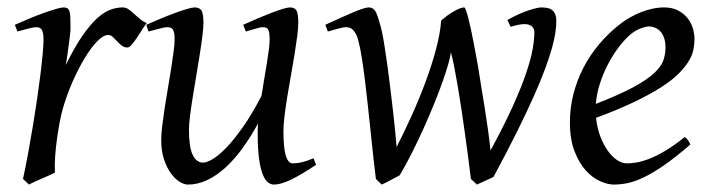

<svg xmlns="http://www.w3.org/2000/svg" viewBox="-20 -477 1917 517"><path d="M375 -415Q369.1 -407.2 362.1 -396Q355 -384.8 347.9 -374.3Q340.8 -363.8 334.5 -356.4Q328.1 -349.1 323.2 -349.1Q314 -349.1 307.4 -354.5Q300.8 -359.9 295.2 -366Q289.6 -372.1 283.9 -377.4Q278.3 -382.8 271 -382.8Q258.3 -382.8 241.5 -365.5Q224.6 -348.1 207.8 -320.1Q190.9 -292 175.5 -257.1Q160.2 -222.2 149.9 -187Q144.5 -168.5 140.4 -146.2Q136.2 -124 133.1 -100.6Q129.9 -77.1 128.4 -54.4Q127 -31.7 127.9 -12.2Q121.6 -8.8 112.1 -4.6Q102.5 -0.5 92.5 3.9Q82.5 8.3 73.2 12.5Q64 16.6 58.1 20L42 4.9Q49.3 -29.8 56.2 -66.9Q63 -104 69.1 -140.9Q75.2 -177.7 80.3 -212.9Q85.4 -248 89.1 -278.3Q92.8 -308.6 95 -332.5Q97.2 -356.4 97.2 -371.1Q97.2 -382.3 95.5 -388.9Q93.8 -395.5 91.1 -398.7Q88.4 -401.9 84.7 -402.8Q81.1 -403.8 77.1 -403.8Q72.8 -403.8 64.2 -401.9Q55.7 -399.9 47.4 -397.7Q39.1 -395.5 33 -393.8Q26.9 -392.1 26.9 -392.1L20 -410.2Q40.5 -419.4 61.3 -428Q82 -436.5 100.1 -442.9Q118.2 -449.2 131.6 -453.1Q145 -457 150.9 -457Q157.7 -457 161.6 -454.6Q165.5 -452.1 167.2 -446Q168.9 -439.9 169.4 -429Q169.9 -418 169.9 -400.9Q169.9 -395.5 168.5 -382.8Q167 -370.1 165 -355.2Q163.1 -340.3 160.9 -325.7Q158.7 -311 157.2 -301.8Q180.7 -350.1 201.7 -380.4Q222.7 -410.6 241.5 -427.7Q260.3 -444.8 277.3 -450.9Q294.4 -457 310.1 -457Q318.8 -457 325.9 -452.1Q333 -447.3 340.3 -440.4Q347.7 -433.6 356 -426.5Q364.3 -419.4 375 -415Z M831.1 -33.2Q791.5 -6.8 763.9 6.6Q736.3 20 717.8 20Q709.5 20 701.7 14.2Q693.8 8.3 687.5 -7.3Q681.2 -22.9 677.5 -50Q673.8 -77.1 673.8 -119.1Q673.8 -124.5 674.1 -131.1Q674.3 -137.7 674.8 -144.5Q654.8 -107.9 632.8 -77.6Q610.8 -47.4 586.9 -25.6Q563 -3.9 537.6 8.1Q512.2 20 485.8 20Q476.1 20 463.6 12.5Q451.2 4.9 440.2 -10.3Q429.2 -25.4 421.6 -47.9Q414.1 -70.3 414.1 -100.1Q414.1 -114.7 416.7 -137.2Q419.4 -159.7 423.3 -185.5Q427.2 -211.4 432.1 -239.3Q437 -267.1 440.9 -292.5Q444.8 -317.9 447.5 -338.4Q450.2 -358.9 450.2 -371.1Q450.2 -382.3 448.7 -388.9Q447.3 -395.5 444.6 -398.7Q441.9 -401.9 438.2 -402.8Q434.6 -403.8 430.2 -403.8Q425.8 -403.8 417.5 -401.9Q409.2 -399.9 400.9 -397.7Q392.6 -395.5 386.2 -393.8Q379.9 -392.1 379.9 -392.1L374 -410.2Q394.5 -419.4 415.3 -428Q436 -436.5 453.6 -442.9Q471.2 -449.2 484.6 -453.1Q498 -457 503.9 -457Q518.1 -457 522.9 -447.8Q527.8 -438.5 527.8 -416Q527.8 -401.9 524.9 -378.9Q522 -356 517.6 -328.6Q513.2 -301.3 508.3 -272Q503.4 -242.7 499 -215.3Q494.6 -188 491.7 -165Q488.8 -142.1 488.8 -127.9Q488.8 -81.1 498.8 -60.1Q508.8 -39.1 526.9 -39.1Q536.6 -39.1 552.7 -48.6Q568.8 -58.1 589.4 -79.3Q609.9 -100.6 634 -134.8Q658.2 -168.9 684.1 -218.8Q687.5 -241.2 691.4 -263.7Q695.3 -286.1 698.5 -306.2Q701.7 -326.2 703.9 -343Q706.1 -359.9 706.1 -371.1Q706.1 -382.3 704.8 -388.9Q703.6 -395.5 701.2 -398.7Q698.7 -401.9 695.6 -402.8Q692.4 -403.8 688 -403.8Q683.6 -403.8 676 -401.9Q668.5 -399.9 660.9 -397.7Q653.3 -395.5 647.7 -393.8Q642.1 -392.1 642.1 -392.1L634.8 -410.2Q655.3 -419.4 675.3 -428Q695.3 -436.5 712.2 -442.9Q729 -449.2 741.7 -453.1Q754.4 -457 760.7 -457Q774.4 -457 778.8 -447.8Q783.2 -438.5 783.2 -416Q783.2 -401.9 780.3 -379.2Q777.3 -356.4 772.9 -329.3Q768.6 -302.2 763.2 -272.7Q757.8 -243.2 753.4 -215.6Q749 -188 746.1 -164.1Q743.2 -140.1 743.2 -124Q743.2 -79.6 749.5 -58.3Q755.9 -37.1 768.1 -37.1Q780.8 -37.1 793.7 -40.3Q806.6 -43.5 824.2 -50.8L831.1 -33.2Z M1478 -419.9Q1478 -407.2 1475.6 -389.9Q1473.1 -372.6 1466.6 -348.6Q1460 -324.7 1448.2 -292.7Q1436.5 -260.7 1417.7 -218.5Q1398.9 -176.3 1372.3 -122.6Q1345.7 -68.8 1309.1 -1Q1304.7 1.5 1299.1 4.2Q1293.5 6.8 1287.1 9.5Q1280.8 12.2 1274.9 15.1Q1269 18.1 1264.2 20L1248 4.9Q1244.6 -22.5 1240.5 -54.4Q1236.3 -86.4 1231.7 -119.4Q1227.1 -152.3 1222.2 -184.8Q1217.3 -217.3 1212.4 -246.1Q1207.5 -274.9 1202.9 -298.3Q1198.2 -321.8 1193.8 -336.9Q1193.4 -326.7 1187.5 -305.9Q1181.6 -285.2 1171.9 -257.3Q1162.1 -229.5 1148.9 -197.3Q1135.7 -165 1120.6 -131.3Q1105.5 -97.7 1089.1 -65.2Q1072.8 -32.7 1056.2 -4.9Q1051.8 -2.4 1045.7 0.7Q1039.6 3.9 1032.7 7.6Q1025.9 11.2 1019.3 14.6Q1012.7 18.1 1007.8 20L992.2 4.9Q988.8 -22.5 985.1 -55.9Q981.4 -89.4 977.8 -124.8Q974.1 -160.2 970.2 -195.8Q966.3 -231.4 962.4 -263.2Q958.5 -294.9 954.3 -321Q950.2 -347.2 945.8 -363.8Q942.9 -377 938.7 -384.8Q934.6 -392.6 929.9 -397Q925.3 -401.4 920.4 -402.6Q915.5 -403.8 911.1 -403.8Q906.7 -403.8 898.7 -401.9Q890.6 -399.9 882.6 -397.7Q874.5 -395.5 868.7 -393.8Q862.8 -392.1 862.8 -392.1L856 -410.2Q876.5 -419.4 895 -428Q913.6 -436.5 928.7 -442.9Q943.8 -449.2 955.3 -453.1Q966.8 -457 973.1 -457Q986.8 -457 993.7 -441.2Q1000.5 -425.3 1008.8 -390.1Q1011.7 -376.5 1015.6 -351.8Q1019.5 -327.1 1023.7 -296.9Q1027.8 -266.6 1031.7 -233.6Q1035.6 -200.7 1039.1 -170.9Q1042.5 -141.1 1044.7 -117.2Q1046.9 -93.3 1047.9 -81.1Q1067.4 -119.1 1087.9 -164.3Q1108.4 -209.5 1125.5 -255.4Q1142.6 -301.3 1154.1 -344.5Q1165.5 -387.7 1168 -421.9Q1175.3 -428.2 1183.8 -434.6Q1192.4 -440.9 1200.9 -445.8Q1209.5 -450.7 1217 -453.9Q1224.6 -457 1230 -457Q1231.9 -457 1234.9 -449Q1237.8 -440.9 1241.2 -427.7Q1244.6 -414.6 1248.3 -397.2Q1252 -379.9 1255.4 -361.8Q1258.8 -343.8 1262.2 -325.7Q1265.6 -307.6 1268.1 -293Q1271.5 -270 1276.1 -242.2Q1280.8 -214.4 1285.4 -185.1Q1290 -155.8 1294.2 -126.5Q1298.3 -97.2 1300.8 -71.8Q1337.4 -139.2 1360.6 -190.4Q1383.8 -241.7 1396.7 -280Q1409.7 -318.4 1414.3 -345Q1418.9 -371.6 1418.9 -390.1Q1418.9 -400.4 1411.9 -406.2Q1404.8 -412.1 1392.1 -412.1Q1385.3 -412.1 1375.5 -410.2Q1365.7 -408.2 1355 -404.8L1346.2 -422.9Q1362.8 -432.6 1377.9 -439.2Q1393.1 -445.8 1405 -449.7Q1417 -453.6 1425.3 -455.3Q1433.6 -457 1437 -457Q1445.3 -457 1452.6 -455.8Q1460 -454.6 1465.6 -450.7Q1471.2 -446.8 1474.6 -439.5Q1478 -432.1 1478 -419.9Z M1674.8 -381.8Q1658.7 -367.2 1643.3 -346.2Q1627.9 -325.2 1615.5 -300.8Q1603 -276.4 1594.7 -249.8Q1586.4 -223.1 1584.5 -197.3Q1648.4 -222.2 1685.8 -242.4Q1723.1 -262.7 1742.2 -280.8Q1761.2 -298.8 1766.6 -315.4Q1772 -332 1772 -349.1Q1772 -364.3 1768.1 -375.2Q1764.2 -386.2 1757.8 -392.8Q1751.5 -399.4 1743.4 -402.6Q1735.4 -405.8 1727.1 -405.8Q1719.2 -405.8 1704.1 -400.1Q1689 -394.5 1674.8 -381.8ZM1850.1 -371.1Q1850.1 -357.4 1846.9 -342.3Q1843.8 -327.1 1833.7 -311Q1823.7 -294.9 1805.9 -277.3Q1788.1 -259.8 1758.5 -241Q1729 -222.2 1686.5 -201.9Q1644 -181.6 1585 -159.7Q1587.9 -132.3 1596.4 -109.9Q1605 -87.4 1616.5 -71.3Q1627.9 -55.2 1641.4 -46.1Q1654.8 -37.1 1668 -37.1Q1678.2 -37.1 1692.9 -39.3Q1707.5 -41.5 1726.8 -48.8Q1746.1 -56.2 1770.3 -70.3Q1794.4 -84.5 1823.7 -107.9Q1829.1 -105 1833.3 -98.4Q1837.4 -91.8 1838.9 -87.9Q1798.8 -53.2 1768.1 -32Q1737.3 -10.7 1713.1 0.7Q1689 12.2 1669.7 16.1Q1650.4 20 1632.8 20Q1616.7 20 1596.2 11Q1575.7 2 1557.6 -17.8Q1539.6 -37.6 1527.1 -69.6Q1514.6 -101.6 1514.6 -147.9Q1514.6 -186 1523.9 -222.9Q1533.2 -259.8 1550.5 -293.7Q1567.9 -327.6 1593.3 -357.9Q1618.7 -388.2 1650.9 -413.1Q1662.1 -421.9 1676.3 -429.9Q1690.4 -438 1705.8 -444.1Q1721.2 -450.2 1737.1 -453.6Q1752.9 -457 1768.1 -457Q1789.1 -457 1804.4 -449.5Q1819.8 -441.9 1830.1 -429.7Q1840.3 -417.5 1845.2 -402.1Q1850.1 -386.7 1850.1 -371.1Z"/></svg>

Font: GentiumAlt
Style: Italic
Weight: 400
Italic angle: -7°
Designer: J. Victor Gaultney
Version: Version 1.02; 2005; OFL release